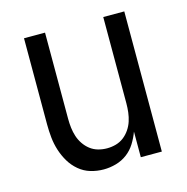

<svg xmlns="http://www.w3.org/2000/svg" viewBox="-84 -600 669 688"><g transform="rotate(-15 250.0 -256.0)"><path d="M219 8Q194 8 170.5 1Q147 -6 128 -22Q109 -38 96.5 -59Q84 -80 76.5 -103.5Q69 -127 66.5 -151.5Q64 -176 64 -200V-520H142V-200Q142 -183 144 -166.5Q146 -150 151 -134.5Q156 -119 165.5 -105Q175 -91 188 -81Q201 -71 217 -66.5Q233 -62 250 -62Q267 -62 283 -66.5Q299 -71 312 -81Q325 -91 334.5 -105Q344 -119 349 -134.5Q354 -150 356 -166.5Q358 -183 358 -200V-520H436V0H358V-95Q350 -73 337.5 -53Q325 -33 306.5 -19Q288 -5 265 1.5Q242 8 219 8Z"/></g></svg>

Font: Iosevka Fixed
Style: Regular
Weight: 400
Monospace: yes
Designer: Belleve Invis
Foundry: Belleve Invis
Version: Version 33.2.4